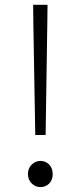

<svg xmlns="http://www.w3.org/2000/svg" viewBox="-20 -762 335 795"><path d="M126 -203.1 118.2 -658.2 117.2 -742.2H176.8L175.8 -658.2L168.9 -203.1ZM147.5 12.7Q127 12.7 111.3 -2.4Q95.7 -17.6 95.7 -41Q95.7 -65.4 111.3 -80.6Q127 -95.7 147.5 -95.7Q168.9 -95.7 183.6 -80.6Q198.2 -65.4 198.2 -41Q198.2 -16.6 183.6 -2Q168.9 12.7 147.5 12.7Z"/></svg>

Font: Gen Shin Gothic Light
Style: Regular
Weight: 200
Designer: [Source Han Sans]
Ryoko NISHIZUKA  (kana & ideographs); Paul D. Hunt (Latin, Greek & Cyrillic); Wenlong ZHANG  (bopomofo
Version: Version 1.002.20150607